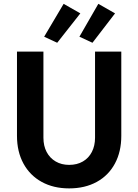

<svg xmlns="http://www.w3.org/2000/svg" viewBox="-20 -994 736 1021"><path d="M70.3 -271.5V-719.7H210.9V-261.7Q210.9 -218.3 228 -185.8Q245.1 -153.3 276.1 -135.3Q307.1 -117.2 347.7 -117.2Q389.6 -117.2 420.7 -135.3Q451.7 -153.3 468.5 -186Q485.4 -218.8 485.4 -261.7V-719.7H625V-271.5Q625 -187.5 591.1 -124.3Q557.1 -61 494.4 -26.6Q431.6 7.8 347.7 7.8Q264.6 7.8 201.9 -26.6Q139.2 -61 104.7 -124.3Q70.3 -187.5 70.3 -271.5ZM214.8 -798.8 318.4 -973.6 407.2 -922.9 284.2 -766.6ZM402.3 -798.8 502.9 -973.6 591.8 -922.9 471.7 -766.6Z"/></svg>

Font: Reddit Sans Fudge
Style: Bold
Weight: 700
Designer: Stephen Hutchings
Foundry: Reddit
Version: Version 1.013